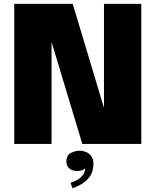

<svg xmlns="http://www.w3.org/2000/svg" viewBox="-20 -758 819 1011"><path d="M251.5 0H55V-737.5H363L527.5 -190V-737.5H724V0H413.5L251.5 -537ZM386.5 142.5Q360 142.5 344.8 128.8Q329.5 115 329.5 91Q329.5 60 352.5 47.8Q375.5 35.5 400.5 35.5Q415.5 35.5 432.2 42.2Q449 49 460.5 64Q472 79 472 105Q472 145.5 452.8 171.8Q433.5 198 407.5 212.5Q381.5 227 361.5 233.5L351.5 204.5Q367 199.5 384.8 190.2Q402.5 181 415 165.5Q427.5 150 427.5 127Q423 135 411.2 138.8Q399.5 142.5 386.5 142.5Z"/></svg>

Font: Epilogue Black
Style: Regular
Weight: 900
Designer: Tyler Finck
Foundry: Etcetera Type Co
Version: Version 2.111; ttfautohint (v1.8.3)